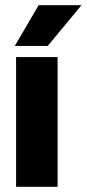

<svg xmlns="http://www.w3.org/2000/svg" viewBox="-20 -720 334 740"><path d="M42 0V-500H202V0ZM294 -700 164 -543H37L129 -700Z"/></svg>

Font: Epunda Sans ExtraBold
Style: Regular
Weight: 800
Designer: Simon Atzbach
Foundry: typofactur
Version: Version 2.204; ttfautohint (v1.8.4.7-5d5b)